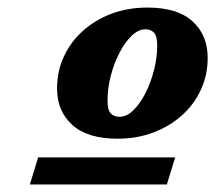

<svg xmlns="http://www.w3.org/2000/svg" viewBox="-20 -707 570 508"><path d="M59 -219 81 -290.5H443.5L421.5 -219ZM370 -687Q449.5 -687 489.5 -650.5Q529.5 -614 529.5 -554Q529.5 -508.5 511.5 -469.5Q493.5 -430.5 461 -401.5Q428.5 -372.5 385.2 -356.2Q342 -340 291 -340Q211.5 -340 171.2 -376.5Q131 -413 131 -473Q131 -518.5 149 -557.5Q167 -596.5 199.5 -625.5Q232 -654.5 275.2 -670.8Q318.5 -687 370 -687ZM296 -398Q315 -398 332.8 -415.2Q350.5 -432.5 364.8 -460.5Q379 -488.5 387.5 -521.8Q396 -555 396 -586.5Q396 -611.5 387.5 -620.5Q379 -629.5 364.5 -629.5Q346 -629.5 328 -612Q310 -594.5 295.8 -566.8Q281.5 -539 273 -506Q264.5 -473 264.5 -441Q264.5 -416 273 -407Q281.5 -398 296 -398Z"/></svg>

Font: Newsreader 16pt 16pt ExtraBold
Style: Italic
Weight: 800
Italic angle: -17°
Version: Version 1.003